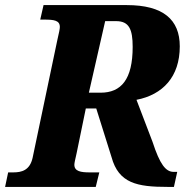

<svg xmlns="http://www.w3.org/2000/svg" viewBox="-37 -734 728 754"><path d="M-17 0H339L353 -57H315C281 -57 255 -61 255 -87C255 -94 258 -106 264 -133L300 -308H341L401 -117C429 -14 502 0 621 0H646L659 -59H645C614 -59 591 -88 562 -177L499 -342C602 -362 669 -432 669 -552C669 -657 604 -714 461 -714H134L121 -657H137C175 -657 198 -654 198 -628C198 -621 195 -606 188 -576L91 -114C80 -65 48 -57 15 -57H-5ZM312 -370 376 -651H419C470 -651 484 -619 484 -550C484 -422 439 -370 358 -370Z"/></svg>

Font: Noto Serif SemiCondensed Extra
Style: Italic
Weight: 800
Width: 4
Italic angle: -12°
Designer: Monotype Design Team
Foundry: Monotype Imaging Inc.
Version: Version 1.901